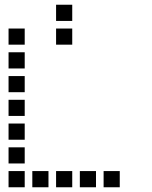

<svg xmlns="http://www.w3.org/2000/svg" viewBox="-20 -804 640 808"><path d="M217 -784Q216 -784 216 -784Q216 -784 216 -783V-717Q216 -716 216 -716Q216 -716 217 -716H283Q284 -716 284 -716Q284 -716 284 -717V-783Q284 -784 284 -784Q284 -784 283 -784ZM17 -684Q16 -684 16 -684Q16 -684 16 -683V-617Q16 -616 16 -616Q16 -616 17 -616H83Q84 -616 84 -616Q84 -616 84 -617V-683Q84 -684 84 -684Q84 -684 83 -684ZM217 -684Q216 -684 216 -684Q216 -684 216 -683V-617Q216 -616 216 -616Q216 -616 217 -616H283Q284 -616 284 -616Q284 -616 284 -617V-683Q284 -684 284 -684Q284 -684 283 -684ZM17 -584Q16 -584 16 -584Q16 -584 16 -583V-517Q16 -516 16 -516Q16 -516 17 -516H83Q84 -516 84 -516Q84 -516 84 -517V-583Q84 -584 84 -584Q84 -584 83 -584ZM17 -484Q16 -484 16 -484Q16 -484 16 -483V-417Q16 -416 16 -416Q16 -416 17 -416H83Q84 -416 84 -416Q84 -416 84 -417V-483Q84 -484 84 -484Q84 -484 83 -484ZM17 -384Q16 -384 16 -384Q16 -384 16 -383V-317Q16 -316 16 -316Q16 -316 17 -316H83Q84 -316 84 -316Q84 -316 84 -317V-383Q84 -384 84 -384Q84 -384 83 -384ZM17 -284Q16 -284 16 -284Q16 -284 16 -283V-217Q16 -216 16 -216Q16 -216 17 -216H83Q84 -216 84 -216Q84 -216 84 -217V-283Q84 -284 84 -284Q84 -284 83 -284ZM17 -184Q16 -184 16 -184Q16 -184 16 -183V-117Q16 -116 16 -116Q16 -116 17 -116H83Q84 -116 84 -116Q84 -116 84 -117V-183Q84 -184 84 -184Q84 -184 83 -184ZM17 -84Q16 -84 16 -84Q16 -84 16 -83V-17Q16 -16 16 -16Q16 -16 17 -16H83Q84 -16 84 -16Q84 -16 84 -17V-83Q84 -84 84 -84Q84 -84 83 -84ZM117 -84Q116 -84 116 -84Q116 -84 116 -83V-17Q116 -16 116 -16Q116 -16 117 -16H183Q184 -16 184 -16Q184 -16 184 -17V-83Q184 -84 184 -84Q184 -84 183 -84ZM217 -84Q216 -84 216 -84Q216 -84 216 -83V-17Q216 -16 216 -16Q216 -16 217 -16H283Q284 -16 284 -16Q284 -16 284 -17V-83Q284 -84 284 -84Q284 -84 283 -84ZM317 -84Q316 -84 316 -84Q316 -84 316 -83V-17Q316 -16 316 -16Q316 -16 317 -16H383Q384 -16 384 -16Q384 -16 384 -17V-83Q384 -84 384 -84Q384 -84 383 -84ZM417 -84Q416 -84 416 -84Q416 -84 416 -83V-17Q416 -16 416 -16Q416 -16 417 -16H483Q484 -16 484 -16Q484 -16 484 -17V-83Q484 -84 484 -84Q484 -84 483 -84Z"/></svg>

Font: Doto SemiBold
Style: Regular
Weight: 600
Monospace: yes
Version: Version 1.000